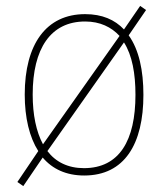

<svg xmlns="http://www.w3.org/2000/svg" viewBox="-20 -586 565 652"><path d="M467 -264C467 -347 452 -417 417 -466L476 -552L456 -566L401 -486C370 -519 327 -538 269 -538C137 -538 64 -436 64 -265C64 -186 80 -120 110 -73L39 32L59 46L125 -51C158 -12 205 10 266 10C403 10 467 -97 467 -264ZM91 -265C91 -421 152 -513 269 -513C320 -513 358 -494 386 -464L126 -96C103 -139 91 -196 91 -265ZM440 -264C440 -110 386 -15 265 -15C211 -15 169 -36 141 -73L401 -442C429 -398 440 -336 440 -264Z"/></svg>

Font: Noto Sans Arabic SemCond Thin
Style: Regular
Weight: 100
Width: 4
Designer: Monotype Design Team, Nadine Chahine, Nizar Qandah and Khaled Hosny
Foundry: Monotype Imaging Inc.
Version: Version 2.012